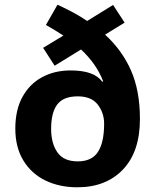

<svg xmlns="http://www.w3.org/2000/svg" viewBox="-20 -785 659 815"><path d="M224 -765Q259 -749 290.5 -732Q322 -715 350 -696L460 -764L509 -689L426 -638Q499 -571 536.5 -485Q574 -399 574 -280Q574 -141 502 -65.5Q430 10 308 10Q232 10 172.5 -19Q113 -48 79 -104Q45 -160 45 -239Q45 -318 75 -373Q105 -428 158 -457Q211 -486 280 -486Q380 -486 414 -438L418 -440Q402 -480 379 -512.5Q356 -545 324 -575L212 -506L163 -582L249 -634Q232 -645 213.5 -656.5Q195 -668 175 -679ZM310 -376Q249 -376 223 -341.5Q197 -307 197 -238Q197 -177 223.5 -138.5Q250 -100 310 -100Q370 -100 396 -140.5Q422 -181 422 -260Q422 -306 395 -341Q368 -376 310 -376Z"/></svg>

Font: Noto Sans Medefaidrin
Style: Bold
Weight: 700
Designer: Dalton Maag Ltd
Foundry: Dalton Maag Ltd
Version: Version 1.002; ttfautohint (v1.8.4.7-5d5b)